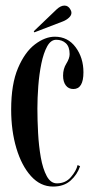

<svg xmlns="http://www.w3.org/2000/svg" viewBox="-20 -658 340 688"><path d="M170 10.5Q125 10.5 91.2 -26.8Q57.5 -64 38.8 -126.5Q20 -189 20 -265.5Q20 -356.5 44.5 -414Q69 -471.5 105.2 -499Q141.5 -526.5 176.5 -526.5Q223 -526.5 251 -488.8Q279 -451 279 -399Q279 -339 243 -339Q225.5 -339 215.8 -352Q206 -365 206 -387Q206 -411.5 217.8 -430.2Q229.5 -449 229.5 -464Q229.5 -490.5 216 -503Q202.5 -515.5 181.5 -515.5Q162 -515.5 149 -491.8Q136 -468 128.2 -430.2Q120.5 -392.5 117.2 -349.5Q114 -306.5 114 -269Q114 -228 116.5 -181.5Q119 -135 126.2 -94Q133.5 -53 147.5 -27Q161.5 -1 184 -1Q215 -1 234.2 -23.5Q253.5 -46 258 -66.5L267 -62.5Q257 -32.5 233 -11Q209 10.5 170 10.5ZM103 -542 101 -546 183 -624.5Q197.5 -638 211 -638Q225 -638 232.5 -623.5Q236 -618 236 -612Q236 -603 227.2 -594.8Q218.5 -586.5 206 -581.5Z"/></svg>

Font: Imbue 100pt Medium
Style: Regular
Weight: 500
Designer: Tyler Finck
Foundry: Etcetera Type Company
Version: Version 1.102; ttfautohint (v1.8.3)